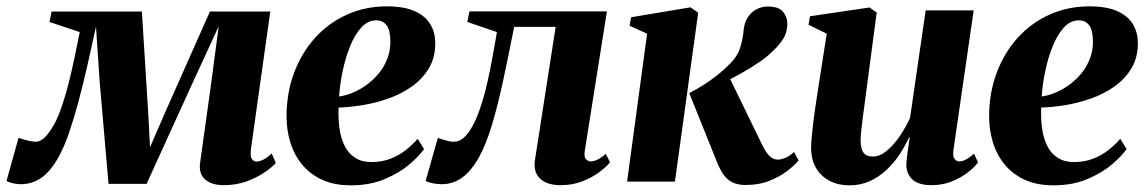

<svg xmlns="http://www.w3.org/2000/svg" viewBox="-49 -558 3522 590"><path d="M638 11Q602 11 581.5 -6.5Q561 -24 566 -58.5L600 -302.5L623 -477L548 -314.5L401.5 7H284.5L257 -310L246 -476Q232.5 -413.5 219 -354.5Q205.5 -295.5 191.5 -243.5Q177.5 -191.5 162.8 -148.8Q148 -106 131 -75.5Q107 -32 78.5 -12Q50 8 15 8Q7 8 -2.2 6.5Q-11.5 5 -18.8 2.5Q-26 0 -29 -2L8 -134.5Q13.5 -132.5 23.2 -129.5Q33 -126.5 44 -124.5Q55 -122.5 62 -122.5Q67.5 -122.5 73 -125Q78.5 -127.5 84.5 -132.2Q90.5 -137 96.5 -144.5Q102.5 -152 109 -162Q123.5 -183 136.5 -218.8Q149.5 -254.5 160.5 -297Q171.5 -339.5 180.2 -382Q189 -424.5 196 -459.5L103 -490.5L109.5 -522.5H387L406.5 -210.5L412 -105.5L457.5 -210.5L596 -522.5H781.5L722 -99Q720.5 -85 722.2 -77Q724 -69 728.8 -65.2Q733.5 -61.5 739 -61.5Q749.5 -61.5 761.8 -68.2Q774 -75 786 -86.5L798.5 -57Q789 -46 766.5 -30Q744 -14 711.2 -1.5Q678.5 11 638 11Z M1254 -100Q1240 -79.5 1209.5 -53.2Q1179 -27 1133.5 -7.8Q1088 11.5 1029.5 11.5Q977 11.5 939.5 -6.2Q902 -24 878 -54Q854 -84 842.8 -121.8Q831.5 -159.5 831.5 -199.5Q831.5 -272 854.5 -333.8Q877.5 -395.5 919 -441.5Q960.5 -487.5 1017 -513Q1073.5 -538.5 1139.5 -538.5Q1192 -538.5 1224.8 -524Q1257.5 -509.5 1272.8 -484.5Q1288 -459.5 1288.5 -427.5Q1289 -382 1269.2 -348.8Q1249.5 -315.5 1217 -292.5Q1184.5 -269.5 1145.2 -255.5Q1106 -241.5 1065.8 -235Q1025.5 -228.5 991.5 -227.5Q990 -192 994.5 -161.5Q999 -131 1010.8 -108.2Q1022.5 -85.5 1042.8 -72.8Q1063 -60 1092.5 -60Q1125 -60 1151.5 -70.5Q1178 -81 1198.8 -97.5Q1219.5 -114 1234.5 -131.5ZM1107.5 -495.5Q1081 -495.5 1061 -473.2Q1041 -451 1026.8 -415.8Q1012.5 -380.5 1004 -339.8Q995.5 -299 993 -261.5Q1012.5 -264 1034.5 -273Q1056.5 -282 1077.2 -297Q1098 -312 1114.8 -332.2Q1131.5 -352.5 1141.2 -377.8Q1151 -403 1150.5 -432.5Q1150 -466.5 1138.5 -481Q1127 -495.5 1107.5 -495.5Z M1748 -94.5Q1745 -74.5 1752.2 -68.2Q1759.5 -62 1766.5 -62Q1775 -62 1786.5 -67.2Q1798 -72.5 1812.5 -85.5L1825.5 -59Q1814 -45 1792.2 -28.8Q1770.5 -12.5 1740.5 -0.8Q1710.5 11 1674 11Q1631 11 1610 -9.8Q1589 -30.5 1595 -67L1658.5 -475.5H1531Q1514 -389.5 1497.8 -313.5Q1481.5 -237.5 1463.5 -176.8Q1445.5 -116 1423 -75Q1398.5 -31.5 1370.5 -11.8Q1342.5 8 1309 8Q1293 8 1279 4.8Q1265 1.5 1259 -2L1296.5 -134.5Q1302 -132.5 1310 -129.8Q1318 -127 1327.2 -124.8Q1336.5 -122.5 1346 -122.5Q1362.5 -122.5 1376.5 -135.2Q1390.5 -148 1402.5 -169.8Q1414.5 -191.5 1424 -218.5Q1433.5 -245.5 1441 -273.5Q1450 -308.5 1457 -343.8Q1464 -379 1469.2 -409.2Q1474.5 -439.5 1478 -459.5L1387 -490.5L1393.5 -523H1816Z M1878 0 1939.5 -454.5 1885.5 -479 1890.5 -505 2073 -535.5 2096.5 -519 2025 0ZM2242 10.5Q2216.5 10.5 2199.5 1.2Q2182.5 -8 2171.2 -26Q2160 -44 2150 -70.5L2069 -272Q2094.5 -285 2115.8 -298.8Q2137 -312.5 2155.8 -327.5Q2174.5 -342.5 2191.5 -359.5Q2218 -385 2226.2 -413.8Q2234.5 -442.5 2236 -465Q2238.5 -489.5 2249.5 -505.8Q2260.5 -522 2276.5 -530Q2292.5 -538 2310 -538Q2343.5 -538 2356.8 -522.2Q2370 -506.5 2370.5 -486Q2370.5 -458.5 2356.8 -437.2Q2343 -416 2324 -399.5Q2309.5 -384.5 2285.5 -368Q2261.5 -351.5 2233 -335.2Q2204.5 -319 2175.8 -305.5Q2147 -292 2122.5 -282.5L2187 -331L2291.5 -116Q2303.5 -91 2315 -79.2Q2326.5 -67.5 2341.5 -67.5Q2351 -67.5 2364.5 -73Q2378 -78.5 2391 -91L2405 -65Q2394 -51.5 2371.5 -33.8Q2349 -16 2316.5 -2.8Q2284 10.5 2242 10.5Z M2561 11.5Q2527 11.5 2500.8 -2Q2474.5 -15.5 2459.2 -40.8Q2444 -66 2443.5 -101.5Q2443.5 -117.5 2445.5 -138.2Q2447.5 -159 2450.2 -182.5Q2453 -206 2456.5 -229Q2460 -252 2463 -272L2491.5 -454.5L2435.5 -482L2440 -508L2623 -535L2645 -519.5L2614 -285.5Q2611.5 -264.5 2608.2 -241.2Q2605 -218 2602.2 -195.8Q2599.5 -173.5 2597.5 -156.2Q2595.5 -139 2595.5 -130Q2595.5 -112 2599 -100.2Q2602.5 -88.5 2610.8 -82.8Q2619 -77 2633.5 -77Q2655 -77 2676.2 -94.8Q2697.5 -112.5 2716 -139.8Q2734.5 -167 2747.5 -195.5L2795.5 -526H2943L2880.5 -94.5Q2878.5 -77.5 2884.2 -69.8Q2890 -62 2899 -62Q2908 -62 2919.2 -67.8Q2930.5 -73.5 2944 -86L2956.5 -59Q2945.5 -44 2924.5 -27.8Q2903.5 -11.5 2875.2 -0.2Q2847 11 2814 11Q2775 11 2756.2 -5.2Q2737.5 -21.5 2736 -49Q2736 -53.5 2736.8 -63Q2737.5 -72.5 2739.2 -85Q2741 -97.5 2742.8 -110.8Q2744.5 -124 2746.5 -135.5L2744.5 -136Q2732 -108.5 2714.5 -82.2Q2697 -56 2674 -34.8Q2651 -13.5 2623 -1Q2595 11.5 2561 11.5Z M3413 -100Q3399 -79.5 3368.5 -53.2Q3338 -27 3292.5 -7.8Q3247 11.5 3188.5 11.5Q3136 11.5 3098.5 -6.2Q3061 -24 3037 -54Q3013 -84 3001.8 -121.8Q2990.5 -159.5 2990.5 -199.5Q2990.5 -272 3013.5 -333.8Q3036.5 -395.5 3078 -441.5Q3119.5 -487.5 3176 -513Q3232.5 -538.5 3298.5 -538.5Q3351 -538.5 3383.8 -524Q3416.5 -509.5 3431.8 -484.5Q3447 -459.5 3447.5 -427.5Q3448 -382 3428.2 -348.8Q3408.5 -315.5 3376 -292.5Q3343.5 -269.5 3304.2 -255.5Q3265 -241.5 3224.8 -235Q3184.5 -228.5 3150.5 -227.5Q3149 -192 3153.5 -161.5Q3158 -131 3169.8 -108.2Q3181.5 -85.5 3201.8 -72.8Q3222 -60 3251.5 -60Q3284 -60 3310.5 -70.5Q3337 -81 3357.8 -97.5Q3378.5 -114 3393.5 -131.5ZM3266.5 -495.5Q3240 -495.5 3220 -473.2Q3200 -451 3185.8 -415.8Q3171.5 -380.5 3163 -339.8Q3154.5 -299 3152 -261.5Q3171.5 -264 3193.5 -273Q3215.5 -282 3236.2 -297Q3257 -312 3273.8 -332.2Q3290.5 -352.5 3300.2 -377.8Q3310 -403 3309.5 -432.5Q3309 -466.5 3297.5 -481Q3286 -495.5 3266.5 -495.5Z"/></svg>

Font: Merriweather 96pt ExtraBold
Style: Italic
Weight: 800
Italic angle: -7.8°
Version: Version 2.101